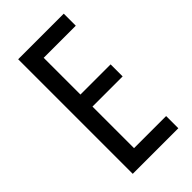

<svg xmlns="http://www.w3.org/2000/svg" viewBox="-222 -846 846 846"><g transform="rotate(-45 201.0 -423.0)"><path d="M357 -66H73V-780H357V-705H157V-476H345V-401H157V-142H357Z"/></g></svg>

Font: Noto Sans Malayalam UI ExtraCondensed
Style: Regular
Weight: 400
Width: 2
Designer: Jelle Bosma - Monotype Design Team
Foundry: Monotype Imaging Inc.
Version: Version 2.104; ttfautohint (v1.8.4.7-5d5b)